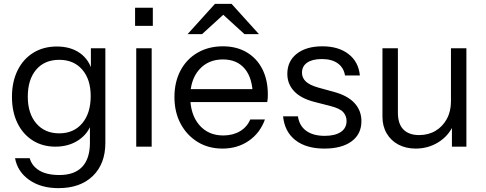

<svg xmlns="http://www.w3.org/2000/svg" viewBox="-20 -760 2517 995"><path d="M283 215Q192 215 131.5 172.5Q71 130 58 60H134Q145 100 183.5 123.5Q222 147 288 147Q366 147 406 104.5Q446 62 446 -20V-129L456 -127Q439 -69 388 -34.5Q337 0 267 0Q200 0 149 -32.5Q98 -65 70 -123Q42 -181 42 -258Q42 -336 71 -395Q100 -454 152.5 -486.5Q205 -519 275 -519Q347 -519 395.5 -484Q444 -449 460 -384L451 -383V-510H526V-20Q526 89 461 152Q396 215 283 215ZM287 -69Q362 -69 406 -121Q450 -173 450 -262Q450 -349 406 -399.5Q362 -450 287 -450Q211 -450 167.5 -399Q124 -348 124 -259Q124 -172 168 -120.5Q212 -69 287 -69Z M686 0V-510H766V0ZM680 -626V-720H772V-626Z M1133 10Q1060 10 1004 -24.5Q948 -59 916 -119Q884 -179 884 -257Q884 -335 915.5 -394.5Q947 -454 1004 -487Q1061 -520 1135 -520Q1206 -520 1258.5 -489Q1311 -458 1339.5 -402Q1368 -346 1368 -270Q1368 -260 1367.5 -251Q1367 -242 1365 -231H944V-298H1316L1290 -261Q1290 -353 1249.5 -402.5Q1209 -452 1135 -452Q1059 -452 1012.5 -399.5Q966 -347 966 -258Q966 -167 1012.5 -112.5Q1059 -58 1137 -58Q1186 -58 1223 -79.5Q1260 -101 1277 -141H1353Q1328 -71 1269.5 -30.5Q1211 10 1133 10ZM952 -583 1094 -740H1180L1322 -583H1247L1097 -720H1177L1027 -583Z M1661 10Q1567 10 1511 -33.5Q1455 -77 1447 -157H1524Q1531 -108 1567 -82Q1603 -56 1663 -56Q1716 -56 1746 -76Q1776 -96 1776 -133Q1776 -159 1759 -178.5Q1742 -198 1691 -211L1609 -232Q1539 -250 1504 -287.5Q1469 -325 1469 -377Q1469 -443 1518 -481.5Q1567 -520 1651 -520Q1734 -520 1786 -480Q1838 -440 1845 -369H1768Q1761 -410 1730 -432Q1699 -454 1648 -454Q1599 -454 1572 -435.5Q1545 -417 1545 -383Q1545 -357 1564.5 -338Q1584 -319 1630 -306L1710 -284Q1781 -265 1817 -226Q1853 -187 1853 -132Q1853 -65 1802 -27.5Q1751 10 1661 10Z M2134 10Q2084 10 2045 -10.5Q2006 -31 1984 -68.5Q1962 -106 1962 -155V-510H2042V-176Q2042 -118 2070.5 -89Q2099 -60 2152 -60Q2200 -60 2237 -82Q2274 -104 2295.5 -143.5Q2317 -183 2317 -234L2330 -113Q2305 -56 2252 -23Q2199 10 2134 10ZM2322 0V-120H2317V-510H2397V0Z"/></svg>

Font: Instrument Sans
Style: Regular
Weight: 400
Designer: Rodrigo Fuenzalida
Foundry: fragTYPE
Version: Version 1.000;gftools[0.9.28]